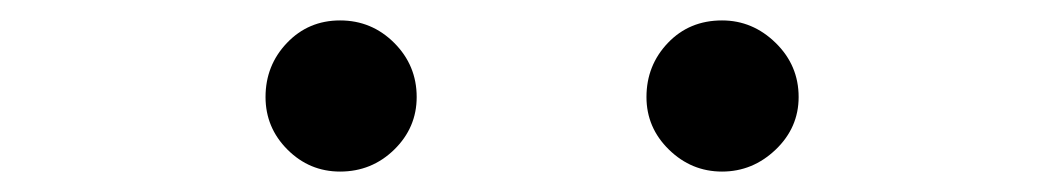

<svg xmlns="http://www.w3.org/2000/svg" viewBox="-20 -706 1040 188"><path d="M313 -538Q283 -538 261.5 -559.5Q240 -581 240 -611Q240 -642 261 -664Q282 -686 313 -686Q344 -686 366 -664Q388 -642 388 -611Q388 -581 366 -559.5Q344 -538 313 -538ZM687 -538Q657 -538 635 -559.5Q613 -581 613 -611Q613 -642 634 -664Q655 -686 687 -686Q717 -686 739.5 -664Q762 -642 762 -611Q762 -581 739.5 -559.5Q717 -538 687 -538Z"/></svg>

Font: Inconsolata UltraExpanded ExtraBold
Style: Regular
Weight: 800
Width: 9
Monospace: yes
Designer: Raph Levien, Cyreal, Brenton Simpson
Foundry: Raph Levien, Cyreal, Google
Version: Version 3.001; ttfautohint (v1.8.2.53-6de2)